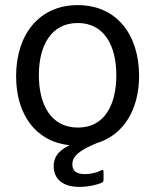

<svg xmlns="http://www.w3.org/2000/svg" viewBox="-20 -560 607 751"><path d="M190 90C190 140 225 171 291 171C328 171 363 162 379 154C384 151 385 149 385 143V113C385 105 383 103 374 107C363 113 340 121 312 121C278 121 263 108 263 83C263 50 291 28 358 0C464 -32 524 -132 524 -263C524 -425 436 -540 284 -540C134 -540 43 -426 43 -262C43 -113 119 -6 252 8C205 31 190 57 190 90ZM285 -61C179 -61 132 -151 132 -266C132 -380 179 -470 284 -470C388 -470 435 -381 435 -266C435 -150 389 -61 285 -61Z"/></svg>

Font: Cheyenne Sans
Style: Regular
Weight: 400
Designer: The Public Sans project authors (U.S. Web Design System), Libre Franklin designed by Pablo Impallari and Rodrigo Fuenzal
Foundry: The Cheyenne Sans Project Authors
Version: Version 2.007